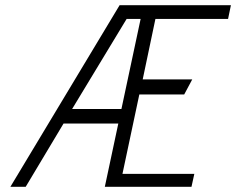

<svg xmlns="http://www.w3.org/2000/svg" viewBox="-20 -720 910 740"><path d="M384 0H718L729 -50H452L517 -356H690L721 -414H530L579 -647H859L870 -700H441L20 0H79L225 -244H436ZM258 -300 468 -647H522L448 -300Z"/></svg>

Font: Advent Pro
Style: Italic
Weight: 400
Italic angle: -12°
Designer: VivaRado, Andreas Kalpakidis
Foundry: VivaRado, Andreas Kalpakidis
Version: Version 3.000